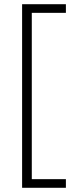

<svg xmlns="http://www.w3.org/2000/svg" viewBox="-20 -734 358 912"><path d="M293 158H85V-714H293V-673H131V117H293Z"/></svg>

Font: Noto Sans Thaana ExtraLight
Style: Regular
Weight: 200
Designer: David Williams
Foundry: Google Inc.
Version: Version 3.001; ttfautohint (v1.8.4.7-5d5b)